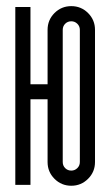

<svg xmlns="http://www.w3.org/2000/svg" viewBox="-20 -594 354 617"><path d="M77.9 -274.9V0H29.2V-571.4H77.9V-323.2H132.9Q132.9 -323.2 132.9 -498.1Q132.9 -529.8 155.1 -552.1Q177.4 -574.3 209.1 -574.3Q240.7 -574.3 263 -552.1Q285.3 -529.8 285.3 -498.1V-73.3Q285.3 -41.6 263 -19.4Q240.7 2.9 209.1 2.9Q177.4 2.9 155.1 -19.4Q132.9 -41.6 132.9 -73.3V-274.9Q132.9 -274.9 77.9 -274.9ZM236.6 -498.1Q236.6 -509.8 228.4 -517.7Q220.3 -525.6 209.1 -525.6Q197.4 -525.6 189.5 -517.7Q181.6 -509.8 181.6 -498.1V-73.3Q181.6 -61.6 189.5 -53.7Q197.4 -45.8 209.1 -45.8Q220.3 -45.8 228.4 -53.7Q236.6 -61.6 236.6 -73.3Z"/></svg>

Font: Marapfhont
Style: Book
Weight: 400
Version: Version 0.15